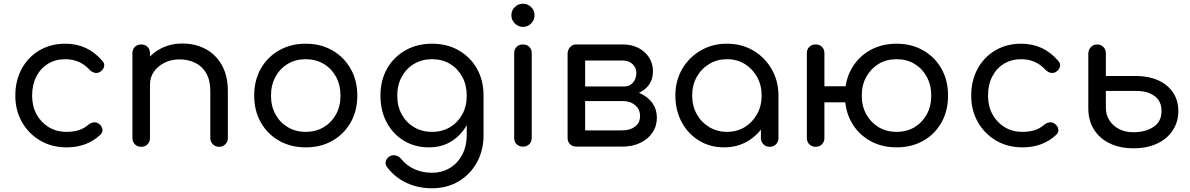

<svg xmlns="http://www.w3.org/2000/svg" viewBox="-20 -785 6372 1028"><path d="M337 4Q257 4 195 -32.5Q133 -69 97.5 -131.5Q62 -194 62 -273Q62 -354 96.5 -417Q131 -480 191.5 -515.5Q252 -551 330 -551Q390 -551 439.5 -528Q489 -505 528 -459Q541 -445 537.5 -429Q534 -413 517 -401Q504 -392 488.5 -395Q473 -398 460 -411Q408 -468 330 -468Q277 -468 237 -443.5Q197 -419 174.5 -375Q152 -331 152 -273Q152 -217 175.5 -173.5Q199 -130 240.5 -104.5Q282 -79 337 -79Q373 -79 401.5 -88Q430 -97 453 -117Q468 -129 483.5 -130Q499 -131 511 -121Q527 -108 528.5 -91.5Q530 -75 517 -63Q445 4 337 4Z M1153 1Q1133 1 1119.5 -12.5Q1106 -26 1106 -46V-297Q1106 -355 1084.5 -392.5Q1063 -430 1025.5 -448.5Q988 -467 941 -467Q896 -467 860.5 -449Q825 -431 804 -401Q783 -371 783 -333H722Q723 -396 754 -445.5Q785 -495 838 -523.5Q891 -552 957 -552Q1026 -552 1081 -522.5Q1136 -493 1168 -436Q1200 -379 1200 -297V-46Q1200 -26 1186.5 -12.5Q1173 1 1153 1ZM736 1Q715 1 702 -12.5Q689 -26 689 -46V-500Q689 -521 702 -534Q715 -547 736 -547Q757 -547 770 -534Q783 -521 783 -500V-46Q783 -26 770 -12.5Q757 1 736 1Z M1617 4Q1537 4 1474.5 -31.5Q1412 -67 1376.5 -129.5Q1341 -192 1341 -273Q1341 -355 1376.5 -417.5Q1412 -480 1474.5 -515.5Q1537 -551 1617 -551Q1697 -551 1759 -515.5Q1821 -480 1857 -417.5Q1893 -355 1893 -273Q1893 -192 1857.5 -129.5Q1822 -67 1760 -31.5Q1698 4 1617 4ZM1617 -79Q1671 -79 1713 -104Q1755 -129 1779 -172.5Q1803 -216 1803 -273Q1803 -330 1779 -374Q1755 -418 1713 -443Q1671 -468 1617 -468Q1563 -468 1521 -443Q1479 -418 1455 -374Q1431 -330 1431 -273Q1431 -216 1455 -172.5Q1479 -129 1521 -104Q1563 -79 1617 -79Z M2277 4Q2201 4 2142.5 -31.5Q2084 -67 2050.5 -129.5Q2017 -192 2017 -273Q2017 -355 2052.5 -417.5Q2088 -480 2150.5 -515.5Q2213 -551 2293 -551Q2374 -551 2436 -515.5Q2498 -480 2533.5 -417.5Q2569 -355 2569 -273L2515 -265Q2515 -186 2484.5 -125.5Q2454 -65 2400.5 -30.5Q2347 4 2277 4ZM2293 223Q2219 223 2157.5 194.5Q2096 166 2055 113Q2042 98 2045 81.5Q2048 65 2063 54Q2079 43 2097.5 47Q2116 51 2127 65Q2155 100 2197.5 120Q2240 140 2294 140Q2345 140 2387 115.5Q2429 91 2454 45Q2479 -1 2479 -67V-212L2510 -290L2569 -273V-61Q2569 19 2534 83.5Q2499 148 2436.5 185.5Q2374 223 2293 223ZM2293 -79Q2348 -79 2389.5 -104Q2431 -129 2455 -172.5Q2479 -216 2479 -273Q2479 -330 2455 -374Q2431 -418 2389.5 -443Q2348 -468 2293 -468Q2239 -468 2197 -443Q2155 -418 2131 -374Q2107 -330 2107 -273Q2107 -216 2131 -172.5Q2155 -129 2197 -104Q2239 -79 2293 -79Z M2780 0Q2759 0 2746 -13Q2733 -26 2733 -47V-500Q2733 -521 2746 -534Q2759 -547 2780 -547Q2801 -547 2814 -534Q2827 -521 2827 -500V-47Q2827 -26 2814 -13Q2801 0 2780 0ZM2780 -641Q2755 -641 2736.5 -659.5Q2718 -678 2718 -703Q2718 -730 2736.5 -747.5Q2755 -765 2780 -765Q2805 -765 2823.5 -747.5Q2842 -730 2842 -703Q2842 -678 2824 -659.5Q2806 -641 2780 -641Z M3066 0Q3045 0 3032 -13Q3019 -26 3019 -47V-501Q3021 -521 3033.5 -534Q3046 -547 3066 -547Q3087 -547 3100 -534Q3113 -521 3113 -500V-322H3312V-304Q3366 -304 3408 -285Q3450 -266 3473.5 -232.5Q3497 -199 3497 -155Q3497 -110 3473.5 -75Q3450 -40 3408 -20Q3366 0 3312 0ZM3113 -87H3312Q3354 -87 3380.5 -107.5Q3407 -128 3407 -163Q3407 -200 3380.5 -222Q3354 -244 3312 -244H3113ZM3227 -272V-322H3323Q3351 -322 3369 -342.5Q3387 -363 3387 -395Q3387 -423 3366.5 -442Q3346 -461 3315 -461H3067V-547H3315Q3362 -547 3398 -528.5Q3434 -510 3455 -477.5Q3476 -445 3476 -403Q3476 -343 3432.5 -307.5Q3389 -272 3323 -272Z M3856 4Q3782 4 3723 -32Q3664 -68 3630 -131Q3596 -194 3596 -273Q3596 -353 3632.5 -415.5Q3669 -478 3731.5 -514.5Q3794 -551 3872 -551Q3951 -551 4013 -514.5Q4075 -478 4111.5 -415Q4148 -352 4148 -273L4112 -265Q4112 -189 4078.5 -128Q4045 -67 3987.5 -31.5Q3930 4 3856 4ZM3872 -79Q3926 -79 3967.5 -104.5Q4009 -130 4033.5 -174Q4058 -218 4058 -273Q4058 -329 4033.5 -373Q4009 -417 3967.5 -442.5Q3926 -468 3872 -468Q3820 -468 3777.5 -442.5Q3735 -417 3710.5 -373Q3686 -329 3686 -273Q3686 -218 3710.5 -174Q3735 -130 3777.5 -104.5Q3820 -79 3872 -79ZM4101 1Q4081 1 4067.5 -12.5Q4054 -26 4054 -46V-205L4073 -302L4148 -273V-46Q4148 -26 4135 -12.5Q4122 1 4101 1Z M4347 1Q4326 1 4313 -12.5Q4300 -26 4300 -46V-500Q4300 -521 4313 -534Q4326 -547 4347 -547Q4368 -547 4381 -534Q4394 -521 4394 -500V-46Q4394 -26 4381 -12.5Q4368 1 4347 1ZM4381 -237Q4362 -237 4350 -248.5Q4338 -260 4338 -280Q4338 -299 4350 -311Q4362 -323 4381 -323H4530Q4549 -323 4561 -311Q4573 -299 4573 -280Q4573 -260 4561 -248.5Q4549 -237 4530 -237ZM4781 4Q4700 4 4637.5 -31.5Q4575 -67 4539.5 -129.5Q4504 -192 4504 -273Q4504 -355 4539.5 -417.5Q4575 -480 4637.5 -515.5Q4700 -551 4781 -551Q4860 -551 4922.5 -515.5Q4985 -480 5020.5 -417.5Q5056 -355 5056 -273Q5056 -192 5021 -129.5Q4986 -67 4923.5 -31.5Q4861 4 4781 4ZM4781 -79Q4835 -79 4876.5 -104Q4918 -129 4942 -172.5Q4966 -216 4966 -273Q4966 -330 4942 -374Q4918 -418 4876.5 -443Q4835 -468 4781 -468Q4726 -468 4684.5 -443Q4643 -418 4618.5 -374Q4594 -330 4594 -273Q4594 -216 4618.5 -172.5Q4643 -129 4684.5 -104Q4726 -79 4781 -79Z M5455 4Q5375 4 5313 -32.5Q5251 -69 5215.5 -131.5Q5180 -194 5180 -273Q5180 -354 5214.5 -417Q5249 -480 5309.5 -515.5Q5370 -551 5448 -551Q5508 -551 5557.5 -528Q5607 -505 5646 -459Q5659 -445 5655.5 -429Q5652 -413 5635 -401Q5622 -392 5606.5 -395Q5591 -398 5578 -411Q5526 -468 5448 -468Q5395 -468 5355 -443.5Q5315 -419 5292.5 -375Q5270 -331 5270 -273Q5270 -217 5293.5 -173.5Q5317 -130 5358.5 -104.5Q5400 -79 5455 -79Q5491 -79 5519.5 -88Q5548 -97 5571 -117Q5586 -129 5601.5 -130Q5617 -131 5629 -121Q5645 -108 5646.5 -91.5Q5648 -75 5635 -63Q5563 4 5455 4Z M6049 9Q5976 9 5921.5 -17.5Q5867 -44 5837 -92Q5807 -140 5807 -205V-501Q5809 -521 5822 -534Q5835 -547 5854 -547Q5874 -547 5887.5 -533.5Q5901 -520 5901 -500V-378H6064Q6129 -378 6180 -355.5Q6231 -333 6260 -290.5Q6289 -248 6289 -190Q6289 -133 6259.5 -87.5Q6230 -42 6176 -16.5Q6122 9 6049 9ZM6048 -77Q6113 -77 6156 -105.5Q6199 -134 6199 -190Q6199 -244 6161.5 -271Q6124 -298 6064 -298H5901V-207Q5901 -170 5920 -140.5Q5939 -111 5972 -94Q6005 -77 6048 -77Z"/></svg>

Font: Comfortaa SemiBold
Style: Regular
Weight: 600
Designer: Johan Aakerlund
Foundry: Johan Aakerlund
Version: Version 3.104; ttfautohint (v1.8.1.43-b0c9)